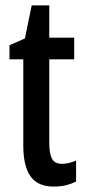

<svg xmlns="http://www.w3.org/2000/svg" viewBox="-20 -679 316 709"><path d="M209 -74Q233 -74 261 -86V-9Q244 0 223.5 5Q203 10 178 10Q120 10 93 -27.5Q66 -65 66 -142V-460H15V-512L72 -537L97 -659H162V-540H254V-460H162V-150Q162 -112 172 -93Q182 -74 209 -74Z"/></svg>

Font: Noto Sans Ethiopic ExtraCondensed Medium
Style: Regular
Weight: 500
Width: 2
Designer: Monotype Design Team
Foundry: Monotype Imaging Inc.
Version: Version 2.102; ttfautohint (v1.8.4.7-5d5b)